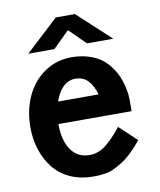

<svg xmlns="http://www.w3.org/2000/svg" viewBox="-86 -827 753 906"><g transform="rotate(-10 291.0 -374.0)"><path d="M35.2 -269Q35.2 -348.6 65.2 -415Q95.2 -481.4 152.6 -521.2Q210 -561 283.2 -561Q327.6 -561 364.5 -549.3Q401.4 -537.6 425.3 -519.5Q449.2 -501.5 467.3 -476.6Q485.4 -451.7 494.9 -428.7Q504.4 -405.8 510.3 -381.1Q516.1 -356.4 517.6 -341.6Q519 -326.7 519 -314.9V-261.2H168Q168 -183.6 199.2 -137.7Q230.5 -91.8 287.1 -91.8Q298.3 -91.8 304.4 -92.3Q310.5 -92.8 327.1 -98.1Q343.8 -103.5 358.4 -113.8Q373 -124 396 -146Q418.9 -168 442.9 -199.2L525.9 -121.1Q500 -89.4 474.9 -65.4Q449.7 -41.5 426.8 -27.6Q403.8 -13.7 386 -5.1Q368.2 3.4 347.9 6.6Q327.6 9.8 317.6 10.5Q307.6 11.2 291.5 11.2Q290.5 11.2 290 11.2Q289.6 11.2 288.6 11.2Q287.6 11.2 287.1 11.2Q226.1 11.2 177.2 -11.2Q128.4 -33.7 97.9 -72.8Q67.4 -111.8 51.3 -161.9Q35.2 -211.9 35.2 -269ZM283.2 -458Q217.8 -458 185.1 -366.2H378.9Q368.7 -405.3 345.7 -431.6Q322.8 -458 283.2 -458ZM243.2 -758.8H335L493.2 -612.8H367.2L289.1 -689.9L210.9 -612.8H85.9Z"/></g></svg>

Font: Junction Bold
Style: Bold
Weight: 700
Designer: Caroline Hadilaksono
Foundry: Caroline Hadilaksono
Version: Version 001.001